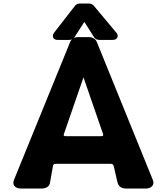

<svg xmlns="http://www.w3.org/2000/svg" viewBox="-20 -1077 954 1097"><path d="M462 -952 406 -865Q396 -849 375 -849H310Q290 -849 284 -862Q278 -875 289 -890L407 -1042Q417 -1057 437 -1057H487Q505 -1057 517 -1043L645 -890Q657 -875 650 -862Q643 -849 624 -849H548Q527 -849 517 -865ZM698 0Q681 0 668.5 -8.5Q656 -17 651 -36L630 -127Q627 -141 613 -141H301Q290 -141 287 -138Q284 -135 283 -131L266 -35Q263 -16 249.5 -8Q236 0 219 0H99Q74 0 62.5 -14.5Q51 -29 61 -52L380 -835Q392 -865 427 -865H487Q522 -865 534 -835L852 -52Q862 -29 850 -14.5Q838 0 815 0ZM457 -635 345 -311Q340 -299 355 -299H559Q573 -299 569 -311Z"/></svg>

Font: OpenDyslexic3
Style: Bold
Weight: 700
Designer: Abelardo Gonzalez
Version: Version 1.000;PS 001.001;hotconv 1.0.56